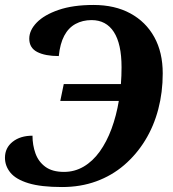

<svg xmlns="http://www.w3.org/2000/svg" viewBox="-21 -744 699 774"><path d="M229 10Q144 10 93.5 -5.5Q43 -21 21 -48Q-1 -75 -1 -108Q-1 -148 30 -172.5Q61 -197 110 -197Q110 -159 122 -125.5Q134 -92 162 -71.5Q190 -51 237 -51Q280 -51 316.5 -72.5Q353 -94 381 -133Q409 -172 428.5 -224.5Q448 -277 458.5 -340Q469 -403 469 -473Q469 -567 438 -615Q407 -663 348 -663Q312 -663 283.5 -647.5Q255 -632 238 -600Q221 -568 216 -518Q161 -518 129 -534.5Q97 -551 97 -588Q97 -622 127 -653Q157 -684 215 -704Q273 -724 356 -724Q442 -724 504.5 -690Q567 -656 601 -594.5Q635 -533 635 -448Q635 -372 617 -303.5Q599 -235 564 -178Q529 -121 479.5 -78.5Q430 -36 367 -13Q304 10 229 10ZM222 -337 236 -405H513L500 -337Z"/></svg>

Font: Noto Serif
Style: Italic
Weight: 400
Italic angle: -12°
Designer: Monotype Design Team
Foundry: Monotype Imaging Inc.
Version: Version 2.013